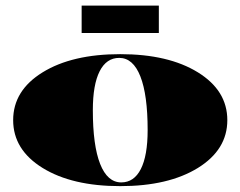

<svg xmlns="http://www.w3.org/2000/svg" viewBox="-20 -649 844 674"><path d="M537.6 -533.2H266.6V-629.4H537.6ZM129.6 -59.4Q26.2 -123.3 26.2 -227.3Q26.2 -331.3 129.6 -395.1Q233 -458.9 402.1 -458.9Q571.2 -458.9 674.6 -395.1Q778 -331.3 778 -227.3Q778 -123.3 674.6 -59.4Q571.2 4.4 402.1 4.4Q233 4.4 129.6 -59.4ZM398.6 -445.8Q353.6 -445.8 329.8 -398.8Q305.9 -351.8 305.9 -262.2Q305.9 -138.5 331.5 -73.6Q357.1 -8.7 405.6 -8.7Q450.6 -8.7 474.4 -55.7Q498.3 -102.7 498.3 -192.3Q498.3 -316 472.7 -380.9Q447.1 -445.8 398.6 -445.8Z"/></svg>

Font: FoglihtenBlackPcs
Style: BlackPcs
Weight: 900
Version: Version 0.75